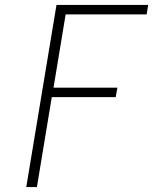

<svg xmlns="http://www.w3.org/2000/svg" viewBox="-20 -755 640 775"><path d="M86 0 208 -735H578L572 -697H245L196 -401H454L447 -363H189L129 0Z"/></svg>

Font: Iosevka Curly XLtEx
Style: Italic
Weight: 200
Width: 7
Italic angle: -9°
Monospace: yes
Designer: Belleve Invis
Foundry: Belleve Invis
Version: Version 11.1.0; ttfautohint (v1.8.3)